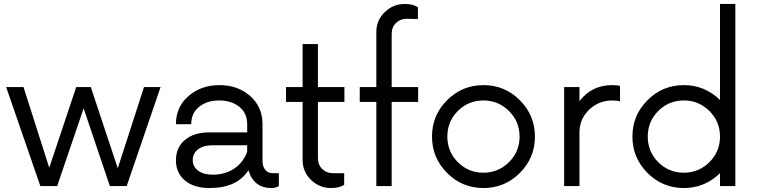

<svg xmlns="http://www.w3.org/2000/svg" viewBox="-20 -940 3826 970"><path d="M707.5 -500H791.2L620 0H535L402.5 -392.5L268.8 0H183.8L11.2 -500H98.8L228.8 -92.5L365 -500H438.8L575 -90Z M1357.5 -65H1388.8V0Q1372.5 10 1351.2 10Q1262.5 10 1235 -80Q1177.5 10 1038.8 10Q960 10 914.4 -28.1Q868.8 -66.2 868.8 -130Q868.8 -195 914.4 -233.1Q960 -271.2 1037.5 -271.2H1228.8V-312.5Q1228.8 -368.8 1188.8 -400.6Q1148.8 -432.5 1087.5 -432.5Q1026.2 -432.5 986.2 -400.6Q946.2 -368.8 946.2 -312.5H868.8Q868.8 -400 932.5 -455Q996.2 -510 1088.8 -510Q1181.2 -510 1243.8 -455Q1306.2 -400 1306.2 -312.5V-130Q1306.2 -97.5 1320.6 -81.2Q1335 -65 1357.5 -65ZM1055 -57.5Q1117.5 -57.5 1163.8 -88.8Q1210 -120 1228.8 -173.8V-206.2H1053.8Q1007.5 -206.2 980.6 -185.6Q953.8 -165 953.8 -131.2Q953.8 -97.5 981.2 -77.5Q1008.8 -57.5 1055 -57.5Z M1720 -425H1586.2V-141.2Q1586.2 -107.5 1608.1 -86.2Q1630 -65 1661.2 -65H1718.8V-6.2Q1693.8 10 1652.5 10Q1593.8 10 1551.2 -31.2Q1508.8 -72.5 1508.8 -131.2V-425H1425V-500H1508.8V-717.5H1586.2V-500H1720Z M2092.5 -500V-425H1958.8V0H1881.2V-425H1797.5V-500H1881.2V-778.8Q1881.2 -837.5 1923.8 -878.8Q1966.2 -920 2025 -920Q2066.2 -920 2091.2 -903.8V-843.8L2033.8 -845Q2002.5 -845 1980.6 -823.8Q1958.8 -802.5 1958.8 -768.8V-500Z M2606.2 -66.2Q2530 10 2422.5 10Q2315 10 2238.8 -66.2Q2162.5 -142.5 2162.5 -250Q2162.5 -357.5 2238.8 -433.8Q2315 -510 2422.5 -510Q2530 -510 2606.2 -433.8Q2682.5 -357.5 2682.5 -250Q2682.5 -142.5 2606.2 -66.2ZM2422.5 -67.5Q2497.5 -67.5 2551.2 -120.6Q2605 -173.8 2605 -250Q2605 -326.2 2551.2 -379.4Q2497.5 -432.5 2422.5 -432.5Q2346.2 -432.5 2293.1 -379.4Q2240 -326.2 2240 -250Q2240 -173.8 2293.1 -120.6Q2346.2 -67.5 2422.5 -67.5Z M3073.8 -510Q3096.2 -510 3112.5 -506.2V-427.5Q3097.5 -432.5 3073.8 -432.5Q3005 -432.5 2956.2 -385.6Q2907.5 -338.8 2907.5 -271.2V0H2830V-500H2907.5V-428.8Q2968.8 -510 3073.8 -510Z M3617.5 -920H3695V0H3617.5V-65Q3540 10 3435 10Q3327.5 10 3251.2 -66.2Q3175 -142.5 3175 -250Q3175 -357.5 3251.2 -433.8Q3327.5 -510 3435 -510Q3540 -510 3617.5 -435ZM3435 -67.5Q3510 -67.5 3563.8 -120.6Q3617.5 -173.8 3617.5 -250Q3617.5 -326.2 3563.8 -379.4Q3510 -432.5 3435 -432.5Q3358.8 -432.5 3305.6 -379.4Q3252.5 -326.2 3252.5 -250Q3252.5 -173.8 3305.6 -120.6Q3358.8 -67.5 3435 -67.5Z"/></svg>

Font: Now Alt
Style: Regular
Weight: 400
Designer: Alfredo Marco Pradil
Foundry: Alfredo Marco Pradil
Version: Version 1.002;PS 001.002;hotconv 1.0.88;makeotf.lib2.5.64775